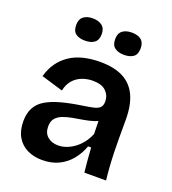

<svg xmlns="http://www.w3.org/2000/svg" viewBox="-134 -825 842 940"><g transform="rotate(20 286.5 -355.5)"><path d="M191 13Q148 13 114 -3.5Q80 -20 60.5 -53Q41 -86 41 -135Q41 -176 56.5 -205Q72 -234 103 -252.5Q134 -271 180 -283.5Q226 -296 287 -305Q321 -310 343 -315Q365 -320 375 -330.5Q385 -341 385 -362Q385 -393 363 -415Q341 -437 293 -437Q265 -437 238.5 -427Q212 -417 193 -395.5Q174 -374 167 -340L54 -374Q65 -414 86 -444Q107 -474 138 -495Q169 -516 209 -526Q249 -536 297 -536Q369 -536 416 -512Q463 -488 486.5 -438.5Q510 -389 510 -312V-214Q510 -180 511 -143.5Q512 -107 514.5 -70.5Q517 -34 521 0H408Q405 -28 402 -60.5Q399 -93 397 -127H381Q368 -89 342 -56.5Q316 -24 278.5 -5.5Q241 13 191 13ZM241 -81Q261 -81 281.5 -88Q302 -95 322 -109Q342 -123 359 -144Q376 -165 388 -194L386 -280L410 -276Q393 -262 368.5 -254Q344 -246 316.5 -241.5Q289 -237 261.5 -232Q234 -227 212 -218.5Q190 -210 177 -194.5Q164 -179 164 -152Q164 -118 185.5 -99.5Q207 -81 241 -81ZM393 -608Q362 -608 344 -621.5Q326 -635 326 -666Q326 -696 344 -710Q362 -724 393 -724Q424 -724 441.5 -710Q459 -696 459 -666Q459 -634 441 -621Q423 -608 393 -608ZM189 -608Q159 -608 141 -621Q123 -634 123 -666Q123 -696 141 -710Q159 -724 189 -724Q219 -724 237.5 -710Q256 -696 256 -666Q256 -635 238 -621.5Q220 -608 189 -608Z"/></g></svg>

Font: Bricolage Grotesque 18pt SemiBold
Style: Regular
Weight: 600
Version: Version 1.001;gftools[0.9.33.dev8+g029e19f]